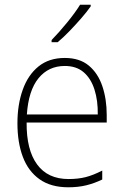

<svg xmlns="http://www.w3.org/2000/svg" viewBox="-20 -785 527 815"><path d="M255 -539Q318 -539 357 -506.5Q396 -474 414.5 -419Q433 -364 433 -297V-265H93Q92 -149 137.5 -87Q183 -25 271 -25Q311 -25 343 -33Q375 -41 414 -61V-23Q381 -7 346.5 1.5Q312 10 270 10Q196 10 148 -24Q100 -58 77 -119Q54 -180 54 -262Q54 -341 76.5 -404Q99 -467 143.5 -503Q188 -539 255 -539ZM255 -505Q186 -505 143.5 -453Q101 -401 94 -299H395Q396 -358 381 -405Q366 -452 335 -478.5Q304 -505 255 -505ZM365 -758Q349 -735 325 -707.5Q301 -680 275 -653Q249 -626 225 -606H199V-615Q231 -648 265 -689.5Q299 -731 320 -765H365Z"/></svg>

Font: Noto Sans Hebrew SemiCondensed ExtraLight
Style: Regular
Weight: 200
Width: 4
Designer: Monotype Design Team
Foundry: Monotype Imaging Inc.
Version: Version 2.004; ttfautohint (v1.8.4.7-5d5b)